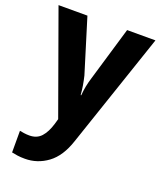

<svg xmlns="http://www.w3.org/2000/svg" viewBox="-144 -637 811 968"><g transform="rotate(20 261.0 -153.0)"><path d="M1 -546H156L245 -257Q251 -232 255 -208Q259 -184 261 -158H264Q266 -184 270.5 -207Q275 -230 283 -256L369 -546H521L312 71Q283 159 228 199.5Q173 240 106 240Q83 240 66 237.5Q49 235 35 232V116Q45 118 58.5 120Q72 122 87 122Q127 122 150.5 96Q174 70 188 23L196 -5Z"/></g></svg>

Font: Noto Sans Gujarati UI SemiCondensed
Style: Bold
Weight: 700
Width: 4
Designer: Jelle Bosma - Monotype Design Team, Universal Thirst
Foundry: Monotype Imaging Inc.
Version: Version 2.106; ttfautohint (v1.8.4.7-5d5b)